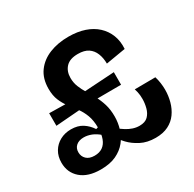

<svg xmlns="http://www.w3.org/2000/svg" viewBox="-152 -833 1015 1006"><g transform="rotate(-30 356.0 -330.0)"><path d="M182 14Q105 14 62.5 -23Q20 -60 20 -120Q20 -158 37 -186.5Q54 -215 83.5 -231Q113 -247 150 -247Q191 -247 219 -229Q247 -211 266 -182L280 -186L281 -137Q256 -159 232.5 -168Q209 -177 187 -177Q158 -177 141 -162.5Q124 -148 124 -123Q124 -98 141 -81.5Q158 -65 190 -65Q219 -65 238.5 -78.5Q258 -92 268 -118.5Q278 -145 278 -182Q278 -227 266 -259Q254 -291 235.5 -315.5Q217 -340 198.5 -364.5Q180 -389 167.5 -418.5Q155 -448 155 -489Q155 -551 185 -592Q215 -633 266 -653.5Q317 -674 381 -674Q436 -674 478.5 -659.5Q521 -645 550 -618Q579 -591 593.5 -554Q608 -517 605 -471L486 -451Q486 -485 475 -512.5Q464 -540 441 -555.5Q418 -571 379 -571Q330 -571 306.5 -546Q283 -521 283 -481Q283 -452 293 -427Q303 -402 318 -377.5Q333 -353 348 -325.5Q363 -298 373 -265.5Q383 -233 383 -191Q383 -154 372 -117.5Q361 -81 337.5 -51.5Q314 -22 276 -4Q238 14 182 14ZM94 -301V-377L260 -374L263 -314ZM514 14Q463 14 425.5 -5.5Q388 -25 364 -50.5Q340 -76 330 -95L317 -102L338 -147Q349 -139 363.5 -128.5Q378 -118 395.5 -107Q413 -96 432.5 -89.5Q452 -83 472 -83Q506 -83 523.5 -100.5Q541 -118 548 -145Q555 -172 555 -198Q555 -209 554 -220Q553 -231 550.5 -241.5Q548 -252 545 -261L670 -262Q676 -243 679 -221.5Q682 -200 682 -181Q682 -144 672.5 -109Q663 -74 643 -46Q623 -18 591 -2Q559 14 514 14ZM273 -317 270 -380 495 -394V-318Z"/></g></svg>

Font: Bricolage Grotesque 28pt SemiBold
Style: Regular
Weight: 600
Version: Version 1.001;gftools[0.9.33.dev8+g029e19f]